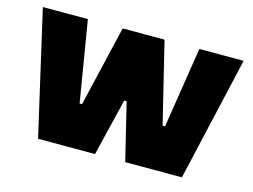

<svg xmlns="http://www.w3.org/2000/svg" viewBox="-76 -636 1005 762"><g transform="rotate(15 426.5 -255.0)"><path d="M131 0 14 -510H199L254 -178H264L342 -510H514L595 -178H605L657 -510H839L722 0H489L432 -235H422L365 0Z"/></g></svg>

Font: Saira Thin ExtraBold
Style: Regular
Weight: 800
Version: Version 1.101